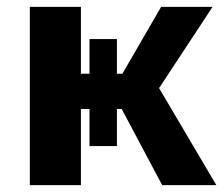

<svg xmlns="http://www.w3.org/2000/svg" viewBox="-20 -540 653 560"><path d="M321 -114V-222H335L453 0H611L444 -283L600 -520H450L337 -325H321V-426H241V-325H216V-520H67V0H216V-222H241V-114Z"/></svg>

Font: Fixel Display Bold
Style: Bold
Weight: 700
Designer: AlfaBravo + MacPaw
Foundry: Kyrylo Tkachov, Marchela Mozhyna, Serhii Makarenko, Maria Weinstein, Zakhar Kryvoshyya
Version: Version 1.211